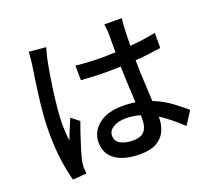

<svg xmlns="http://www.w3.org/2000/svg" viewBox="-136 -949 1271 1164"><g transform="rotate(-20 500.0 -367.0)"><path d="M267.1 -767.1Q262.7 -753.4 256.3 -728.5Q250 -703.6 247.1 -689.9Q240.7 -659.7 232.4 -609.6Q224.1 -559.6 216.3 -501.7Q208.5 -443.8 203.4 -388.9Q198.2 -334 198.2 -293.9Q198.2 -267.1 200 -241Q201.7 -214.8 206.1 -187Q216.3 -217.8 231.2 -252.4Q246.1 -287.1 257.8 -314.9L308.1 -275.9Q294.4 -237.8 279.8 -194.3Q265.1 -150.9 253.4 -111.6Q241.7 -72.3 235.8 -46.9Q233.9 -36.6 232.4 -23.2Q231 -9.8 231 -1Q231.9 6.3 232.7 16.6Q233.4 26.9 233.9 36.1L145 43Q129.4 -10.3 117.7 -91.6Q106 -172.9 106 -274.9Q106 -330.6 111.1 -391.4Q116.2 -452.1 123.5 -510Q130.9 -567.9 138.2 -616Q145.5 -664.1 149.9 -693.8Q152.3 -712.9 154.8 -735.1Q157.2 -757.3 158.2 -776.9ZM665 -183.1Q618.2 -196.8 571.8 -196.8Q522 -196.8 490 -177Q458 -157.2 458 -125Q458 -89.8 489 -72.5Q520 -55.2 567.9 -55.2Q623.5 -55.2 644.3 -82Q665 -108.9 665 -155.8ZM757.8 -775.9Q755.9 -761.2 754.4 -745.1Q752.9 -729 752 -713.9Q751.5 -695.3 750.5 -664.8Q749.5 -634.3 749 -600.1Q793.5 -603.5 835.2 -609.6Q877 -615.7 915 -623V-525.9Q876 -520 834.2 -514.9Q792.5 -509.8 749 -506.8Q749.5 -432.1 753.7 -365Q757.8 -297.9 759.8 -240.2Q822.3 -215.3 870.8 -179.9Q919.4 -144.5 957 -110.8L902.8 -26.9Q867.7 -60.1 833 -88.1Q798.3 -116.2 764.2 -138.2V-132.8Q764.2 -86.9 747.3 -48.1Q730.5 -9.3 690.4 14.4Q650.4 38.1 581.1 38.1Q480 38.1 423.6 -2Q367.2 -42 367.2 -113.8Q367.2 -183.1 423.3 -228.5Q479.5 -273.9 580.1 -273.9Q622.1 -273.9 661.1 -268.1Q658.2 -319.8 655.3 -381.6Q652.3 -443.4 650.9 -502L566.9 -500Q523.4 -500 481.4 -502Q439.5 -503.9 396 -506.8L395 -601.1Q480.5 -591.8 567.9 -591.8L650.9 -594.2V-711.9Q650.9 -724.6 649.2 -743.2Q647.5 -761.7 645 -775.9Z"/></g></svg>

Font: Source Han Sans CN Medium
Style: Regular
Weight: 500
Designer: Ryoko NISHIZUKA  (kana, bopomofo & ideographs); Paul D. Hunt (Latin, Greek & Cyrillic); Sandoll Communications , Soo-you
Foundry: Adobe
Version: Version 2.004;hotconv 1.0.118;makeotfexe 2.5.65603